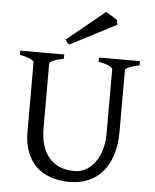

<svg xmlns="http://www.w3.org/2000/svg" viewBox="-58 -893 770 956"><g transform="rotate(5 327.0 -414.5)"><path d="M622.6 -594.2Q589.4 -587.4 570.6 -579.1Q551.8 -570.8 551.8 -564V-255.9Q551.8 -191.9 536.1 -141.6Q520.5 -91.3 491.2 -56.6Q461.9 -22 419.9 -3.7Q377.9 14.6 325.2 14.6Q274.9 14.6 232.7 0.7Q190.4 -13.2 159.9 -41.7Q129.4 -70.3 112.3 -113.8Q95.2 -157.2 95.2 -216.8V-564Q95.2 -569.8 77.4 -578.6Q59.6 -587.4 24.4 -594.2V-615.2H244.1V-594.2Q210.9 -587.4 192.1 -579.1Q173.3 -570.8 173.3 -564V-241.2Q173.3 -194.3 184.3 -157.2Q195.3 -120.1 217 -94.5Q238.8 -68.8 270.5 -55.2Q302.2 -41.5 344.2 -41.5Q378.9 -41.5 405.8 -58.3Q432.6 -75.2 450.9 -102.5Q469.2 -129.9 478.8 -164.8Q488.3 -199.7 488.3 -235.8V-564Q488.3 -569.8 470.5 -578.6Q452.6 -587.4 417.5 -594.2V-615.2H622.6ZM266.1 -667.5Q257.8 -670.9 254.2 -675.5Q250.5 -680.2 244.1 -689.5L433.1 -844.2Q438 -841.3 446.3 -836.7Q454.6 -832 463.4 -826.9Q472.2 -821.8 479.5 -816.9Q486.8 -812 490.7 -808.1L495.1 -786.1Z"/></g></svg>

Font: Gentium Plus Am
Style: Regular
Weight: 400
Designer: J. Victor Gaultney, Annie Olsen, Iska Routamaa, Becca Hirsbrunner
Foundry: SIL International
Version: Version 5.000